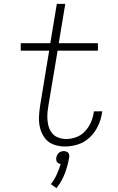

<svg xmlns="http://www.w3.org/2000/svg" viewBox="-20 -755 616 1000"><path d="M318 8Q352 8 386.5 -3Q421 -14 448 -40Q475 -66 490.5 -99Q506 -132 511 -166L513 -175H469Q469 -171 468 -168Q464 -142 453 -117Q442 -92 422.5 -71Q403 -50 377 -40.5Q351 -31 325 -31Q302 -31 281 -39.5Q260 -48 247.5 -66.5Q235 -85 230.5 -107Q226 -129 226.5 -152Q227 -175 231 -198L280 -491H490V-530H286L320 -735H276L242 -530H88V-491H236L189 -205Q184 -174 183 -144Q182 -114 189.5 -85.5Q197 -57 214.5 -34.5Q232 -12 260 -2Q288 8 318 8ZM274 225Q302 190 317.5 149Q333 108 340 66Q342 57 339.5 48.5Q337 40 329 36Q321 32 312 32Q303 32 294 36Q285 40 280 48.5Q275 57 273 66Q272 74 273.5 81.5Q275 89 281.5 93.5Q288 98 296 99Q288 127 275.5 154Q263 181 245 204Z"/></svg>

Font: Iosevka Sparkle XLtObl
Style: Regular
Weight: 200
Italic angle: -9°
Designer: Belleve Invis
Foundry: Belleve Invis
Version: Version 4.5.0; ttfautohint (v1.8.3)